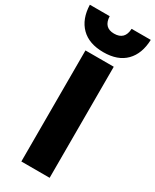

<svg xmlns="http://www.w3.org/2000/svg" viewBox="-275 -1030 885 1093"><g transform="rotate(30 168.0 -484.0)"><path d="M168.9 -772Q74.2 -772 22.5 -823.7Q-29.3 -875.5 -32.2 -967.8H98.1Q101.1 -894 168.9 -894Q239.3 -894 242.2 -967.8H368.2Q365.2 -875.5 314.2 -823.7Q263.2 -772 168.9 -772ZM262.2 0H76.2V-730H262.2Z"/></g></svg>

Font: Sora ExtraBold
Style: Regular
Weight: 800
Designer: Jonathan Barnbrook, Julián Moncada
Foundry: Barnbrook Fonts
Version: Version 2.000